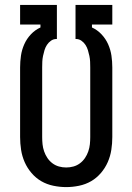

<svg xmlns="http://www.w3.org/2000/svg" viewBox="-20 -755 540 783"><path d="M250 8Q224 8 197.5 2.5Q171 -3 148.5 -16Q126 -29 108.5 -49.5Q91 -70 80.5 -94Q70 -118 66 -144Q62 -170 62 -196V-480Q62 -504 65.5 -528Q69 -552 79 -574.5Q89 -597 106 -615Q123 -633 145 -643V-655H62V-735H212V-596H210Q198 -596 188 -589Q178 -582 171.5 -572Q165 -562 161.5 -550.5Q158 -539 155.5 -527Q153 -515 152.5 -503.5Q152 -492 152 -480V-196Q152 -181 153.5 -166.5Q155 -152 160 -137.5Q165 -123 173.5 -110.5Q182 -98 194 -89Q206 -80 220.5 -76Q235 -72 250 -72Q265 -72 279.5 -76Q294 -80 306 -89Q318 -98 326.5 -110.5Q335 -123 340 -137.5Q345 -152 346.5 -166.5Q348 -181 348 -196V-480Q348 -492 347.5 -503.5Q347 -515 344.5 -527Q342 -539 338.5 -550.5Q335 -562 328.5 -572Q322 -582 312 -589Q302 -596 290 -596H288V-735H438V-655H355V-643Q377 -633 394 -615Q411 -597 421 -574.5Q431 -552 434.5 -528Q438 -504 438 -480V-196Q438 -170 434 -144Q430 -118 419.5 -94Q409 -70 391.5 -49.5Q374 -29 351.5 -16Q329 -3 302.5 2.5Q276 8 250 8Z"/></svg>

Font: Iosevka Term Curly Medium
Style: Regular
Weight: 500
Designer: Belleve Invis
Foundry: Belleve Invis
Version: Version 32.3.0